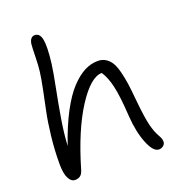

<svg xmlns="http://www.w3.org/2000/svg" viewBox="-139 -866 890 984"><g transform="rotate(-20 306.5 -374.5)"><path d="M103 9.8Q82 9.8 68.6 -16.1Q55.2 -42 55.2 -95.2Q55.2 -168.9 63.7 -244.1Q72.3 -319.3 83 -370.1Q93.8 -420.9 105.7 -479.7Q117.7 -538.6 122.1 -574.2Q126 -604.5 127 -654.1Q127.9 -703.6 129.9 -722.2Q135.7 -758.8 162.1 -758.8Q189 -757.8 196.3 -720.7Q203.6 -683.6 192.9 -592.8Q187 -547.4 171.1 -467.8Q155.3 -388.2 142.3 -310.5Q129.4 -232.9 126 -167Q159.2 -264.6 197 -335.9Q234.9 -407.2 272.7 -447.3Q310.5 -487.3 346.4 -505.6Q382.3 -523.9 418.9 -523.9Q443.8 -523.9 462.2 -512.2Q480.5 -500.5 492.2 -481.2Q503.9 -461.9 512.7 -427.2Q521.5 -392.6 526.4 -357.4Q531.2 -322.3 536.1 -268.1Q545.4 -171.9 556.2 -127.7Q566.9 -83.5 585 -53.2Q595.2 -36.1 595.2 -20Q595.2 -7.8 584.7 1Q574.2 9.8 560.1 9.8Q529.8 9.8 504.4 -52.7Q479 -115.2 473.1 -204.1Q466.3 -314.5 453.6 -369.6Q440.9 -424.8 418 -459Q357.4 -459 282.2 -342.5Q207 -226.1 148.9 -27.8Q142.6 -6.8 131.3 1.5Q120.1 9.8 103 9.8Z"/></g></svg>

Font: Shantell Sans Irregular
Style: Regular
Weight: 300
Designer: Stephen Nixon, Anya Danilova, Shantell Martin
Foundry: Arrow Type
Version: Version 1.006;[9816181b4]